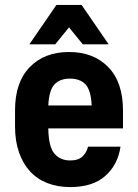

<svg xmlns="http://www.w3.org/2000/svg" viewBox="-20 -750 560 779"><path d="M265 9Q214 9 172.5 -7Q131 -23 102 -54.5Q73 -86 57 -132Q41 -178 41 -237V-303Q41 -416 100.5 -477.5Q160 -539 260 -539Q360 -539 419.5 -477.5Q479 -416 479 -302V-229H176Q177 -155 200.5 -127Q224 -99 265 -99Q298 -99 315 -115.5Q332 -132 337 -155H469Q458 -81 407 -36Q356 9 265 9ZM264 -431Q223 -431 201 -407.5Q179 -384 176 -322H352Q349 -384 327 -407.5Q305 -431 264 -431ZM209 -730H311L421 -570H316L260 -639L204 -570H99Z"/></svg>

Font: 
Style: 㨦
Weight: 700
Designer: A.Korolkova, Vitaly Kuzmin
Foundry: ParaType Ltd
Version: Version 2.000